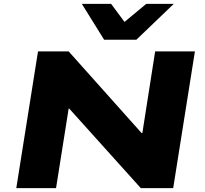

<svg xmlns="http://www.w3.org/2000/svg" viewBox="-20 -970 1058 990"><path d="M64 0 176 -705H334L710 -284H714L780 -705H985L873 0H706L337 -410H334L269 0ZM517 -765 402 -950H553L622 -857L734 -950H876L683 -765Z"/></svg>

Font: Nunito Sans 7pt Expanded Black
Style: Italic
Weight: 900
Width: 7
Italic angle: -9°
Designer: Vernon Adams
Foundry: Vernon Adams
Version: Version 3.101;gftools[0.9.27]